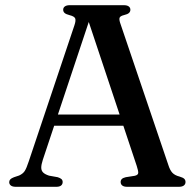

<svg xmlns="http://www.w3.org/2000/svg" viewBox="-20 -720 754 740"><path d="M173.5 -278.5H472L475.5 -235.5H168.5ZM221.5 -18.5Q221.5 -10 215.5 -5Q209.5 0 196.5 0H41.5Q28 0 21.8 -5Q15.5 -10 15.5 -18Q15.5 -24 19.5 -28.5Q23.5 -33 34 -37L53.5 -43.5Q68 -50 75 -60.5Q82 -71 91 -98.5L267 -623Q273 -641 269.8 -649Q266.5 -657 248.5 -661.5Q234.5 -665 229 -670Q223.5 -675 223.5 -682.5Q223.5 -690.5 230 -695.2Q236.5 -700 249 -700H457Q470 -700 476.2 -695.2Q482.5 -690.5 482.5 -682.5Q482.5 -675 477 -670Q471.5 -665 458.5 -662Q444 -658.5 441.2 -652.2Q438.5 -646 443 -632L628.5 -85Q635 -64 644.5 -54Q654 -44 672 -39.5Q685.5 -35.5 690.2 -30.8Q695 -26 695 -18.5Q695 -10 688.5 -5Q682 0 669 0H470.5Q457.5 0 451.2 -5Q445 -10 445 -18.5Q445 -25.5 449.5 -30Q454 -34.5 464.5 -37L499.5 -42.5Q512.5 -45.5 512.8 -53.8Q513 -62 507 -80.5L316 -653.5L330.5 -660.5L145 -104Q139 -85.5 139 -74Q139 -62.5 146.2 -55.2Q153.5 -48 169 -43L202.5 -37Q212 -34 216.8 -29.8Q221.5 -25.5 221.5 -18.5Z"/></svg>

Font: Fraunces 10pt
Style: Regular
Weight: 400
Version: Version 1.000;[b76b70a41]